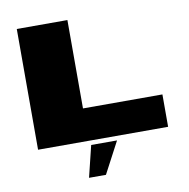

<svg xmlns="http://www.w3.org/2000/svg" viewBox="-93 -766 1038 1057"><g transform="rotate(-10 426.5 -237.0)"><path d="M70 0H797V-181H353V-675H70ZM319.5 201H414L507 25H362.5Z"/></g></svg>

Font: Anybody ExtraExpanded Black
Style: Regular
Weight: 900
Width: 8
Version: Version 1.113;gftools[0.9.25]